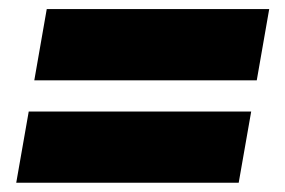

<svg xmlns="http://www.w3.org/2000/svg" viewBox="-20 -472 626 421"><path d="M55.2 -295.9 82.5 -452.1H570.3L543 -295.9ZM15.6 -71.3 43 -227.5H530.8L503.4 -71.3Z"/></svg>

Font: Bevan
Style: Italic
Weight: 400
Italic angle: -10°
Designer: Vernon Adams
Foundry: Vernon Adams
Version: Version 2.100; ttfautohint (v1.8.3)